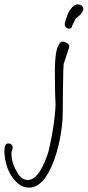

<svg xmlns="http://www.w3.org/2000/svg" viewBox="-179 -525 401 878"><path d="M138 -394Q121 -394 117 -411Q116 -416 120 -429.5Q124 -443 129.5 -457Q135 -471 139 -476Q152 -495 160 -500Q168 -505 176 -505Q197 -505 202 -486Q203 -479 197 -469.5Q191 -460 182 -452Q168 -442 165 -436L150 -405Q150 -401 147.5 -397.5Q145 -394 138 -394ZM-47 333Q-74 333 -96 314.5Q-118 296 -132.5 269.5Q-147 243 -152 219Q-159 190 -159 166Q-159 131 -141 131Q-125 131 -121 146Q-120 150 -122.5 157Q-125 164 -126 169Q-128 185 -123 210Q-115 241 -96.5 269.5Q-78 298 -52 298Q-32 298 -16 282Q0 266 13 241.5Q26 217 35.5 190Q45 163 49 140Q56 109 62 73Q68 37 71.5 4Q75 -29 75 -49Q73 -89 72.5 -128.5Q72 -168 72 -208Q73 -279 83.5 -307Q94 -335 108 -335Q115 -335 125.5 -329Q136 -323 138 -315Q139 -311 127 -277Q120 -258 117 -247Q114 -236 112 -232Q111 -225 110.5 -202Q110 -179 109.5 -147.5Q109 -116 108.5 -83Q108 -50 108 -22.5Q108 5 107 20Q103 72 92.5 122Q82 172 66 213Q21 333 -47 333Z"/></svg>

Font: Oooh Baby
Style: Normal
Weight: 400
Designer: Robert E. Leuschke
Foundry: Robert E. Leuschke
Version: Version 1.011; ttfautohint (v1.8.3)